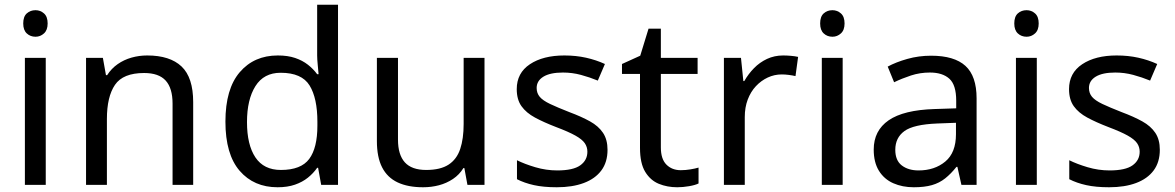

<svg xmlns="http://www.w3.org/2000/svg" viewBox="-20 -780 4958 810"><path d="M173 -536V0H85V-536ZM130 -737Q150 -737 165.5 -723.5Q181 -710 181 -681Q181 -653 165.5 -639Q150 -625 130 -625Q108 -625 93 -639Q78 -653 78 -681Q78 -710 93 -723.5Q108 -737 130 -737Z M601 -546Q697 -546 746 -499.5Q795 -453 795 -349V0H708V-343Q708 -408 679 -440Q650 -472 588 -472Q499 -472 465 -422Q431 -372 431 -278V0H343V-536H414L427 -463H432Q450 -491 476.5 -509.5Q503 -528 535 -537Q567 -546 601 -546Z M1151 10Q1051 10 991 -59.5Q931 -129 931 -267Q931 -405 991.5 -475.5Q1052 -546 1152 -546Q1194 -546 1225 -535.5Q1256 -525 1279 -507Q1302 -489 1318 -467H1324Q1323 -480 1320.5 -505.5Q1318 -531 1318 -546V-760H1406V0H1335L1322 -72H1318Q1302 -49 1279 -30.5Q1256 -12 1224.5 -1Q1193 10 1151 10ZM1165 -63Q1250 -63 1284.5 -109.5Q1319 -156 1319 -250V-266Q1319 -366 1286 -419.5Q1253 -473 1164 -473Q1093 -473 1057.5 -416.5Q1022 -360 1022 -265Q1022 -169 1057.5 -116Q1093 -63 1165 -63Z M2024 -536V0H1952L1939 -71H1935Q1918 -43 1891 -25Q1864 -7 1832 1.5Q1800 10 1765 10Q1701 10 1657.5 -10.5Q1614 -31 1592 -74Q1570 -117 1570 -185V-536H1659V-191Q1659 -127 1688 -95Q1717 -63 1778 -63Q1838 -63 1872.5 -85.5Q1907 -108 1921.5 -151.5Q1936 -195 1936 -257V-536Z M2543 -148Q2543 -96 2517 -61Q2491 -26 2443 -8Q2395 10 2329 10Q2273 10 2232.5 1Q2192 -8 2161 -24V-104Q2193 -88 2238.5 -74.5Q2284 -61 2331 -61Q2398 -61 2428 -82.5Q2458 -104 2458 -140Q2458 -160 2447 -176Q2436 -192 2407.5 -208Q2379 -224 2326 -244Q2274 -264 2237 -284Q2200 -304 2180 -332Q2160 -360 2160 -404Q2160 -472 2215.5 -509Q2271 -546 2361 -546Q2410 -546 2452.5 -536.5Q2495 -527 2532 -510L2502 -440Q2468 -454 2431 -464Q2394 -474 2355 -474Q2301 -474 2272.5 -456.5Q2244 -439 2244 -409Q2244 -387 2257 -371.5Q2270 -356 2300.5 -341.5Q2331 -327 2382 -307Q2433 -288 2469 -268Q2505 -248 2524 -219.5Q2543 -191 2543 -148Z M2852 -62Q2872 -62 2893 -65.5Q2914 -69 2927 -73V-6Q2913 1 2887 5.5Q2861 10 2837 10Q2795 10 2759.5 -4.5Q2724 -19 2702 -55Q2680 -91 2680 -156V-468H2604V-510L2681 -545L2716 -659H2768V-536H2923V-468H2768V-158Q2768 -109 2791.5 -85.5Q2815 -62 2852 -62Z M3284 -546Q3299 -546 3316.5 -544.5Q3334 -543 3347 -540L3336 -459Q3323 -462 3307.5 -464Q3292 -466 3278 -466Q3247 -466 3219 -453Q3191 -440 3169 -416.5Q3147 -393 3134.5 -360Q3122 -327 3122 -286V0H3034V-536H3106L3116 -438H3120Q3137 -468 3161 -492.5Q3185 -517 3216 -531.5Q3247 -546 3284 -546Z M3535 -536V0H3447V-536ZM3492 -737Q3512 -737 3527.5 -723.5Q3543 -710 3543 -681Q3543 -653 3527.5 -639Q3512 -625 3492 -625Q3470 -625 3455 -639Q3440 -653 3440 -681Q3440 -710 3455 -723.5Q3470 -737 3492 -737Z M3908 -545Q4006 -545 4053 -502Q4100 -459 4100 -365V0H4036L4019 -76H4015Q3992 -47 3967.5 -27.5Q3943 -8 3911.5 1Q3880 10 3835 10Q3787 10 3748.5 -7Q3710 -24 3688 -59.5Q3666 -95 3666 -149Q3666 -229 3729 -272.5Q3792 -316 3923 -320L4014 -323V-355Q4014 -422 3985 -448Q3956 -474 3903 -474Q3861 -474 3823 -461.5Q3785 -449 3752 -433L3725 -499Q3760 -518 3808 -531.5Q3856 -545 3908 -545ZM3934 -259Q3834 -255 3795.5 -227Q3757 -199 3757 -148Q3757 -103 3784.5 -82Q3812 -61 3855 -61Q3923 -61 3968 -98.5Q4013 -136 4013 -214V-262Z M4354 -536V0H4266V-536ZM4311 -737Q4331 -737 4346.5 -723.5Q4362 -710 4362 -681Q4362 -653 4346.5 -639Q4331 -625 4311 -625Q4289 -625 4274 -639Q4259 -653 4259 -681Q4259 -710 4274 -723.5Q4289 -737 4311 -737Z M4873 -148Q4873 -96 4847 -61Q4821 -26 4773 -8Q4725 10 4659 10Q4603 10 4562.5 1Q4522 -8 4491 -24V-104Q4523 -88 4568.5 -74.5Q4614 -61 4661 -61Q4728 -61 4758 -82.5Q4788 -104 4788 -140Q4788 -160 4777 -176Q4766 -192 4737.5 -208Q4709 -224 4656 -244Q4604 -264 4567 -284Q4530 -304 4510 -332Q4490 -360 4490 -404Q4490 -472 4545.5 -509Q4601 -546 4691 -546Q4740 -546 4782.5 -536.5Q4825 -527 4862 -510L4832 -440Q4798 -454 4761 -464Q4724 -474 4685 -474Q4631 -474 4602.5 -456.5Q4574 -439 4574 -409Q4574 -387 4587 -371.5Q4600 -356 4630.5 -341.5Q4661 -327 4712 -307Q4763 -288 4799 -268Q4835 -248 4854 -219.5Q4873 -191 4873 -148Z"/></svg>

Font: uguzrati15
Style: Book
Weight: 400
Designer: Jelle Bosma - Monotype Design Team, Universal Thirst
Foundry: Monotype Imaging Inc.
Version: Version 2.106